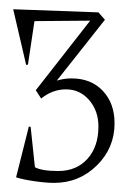

<svg xmlns="http://www.w3.org/2000/svg" viewBox="-20 -632 285 419"><path d="M124 -437Q94.7 -437 69.8 -417L58.1 -435.1L176.8 -586.9L55.2 -585.9L41 -491.2L37.1 -490.2L8.8 -611.8L194.8 -605L209 -588.9L104 -456.1Q120.1 -460.9 136.2 -460.9Q178.7 -460.9 204.3 -433.8Q230 -406.7 230 -362.8Q230 -309.1 191.4 -271Q152.8 -232.9 98.1 -232.9Q79.6 -232.9 53.5 -236.8Q27.3 -240.7 15.1 -245.1L43 -356L46.9 -355L56.2 -267.1Q71.3 -258.8 106.9 -258.8Q147 -258.8 170.9 -285.4Q194.8 -312 194.8 -356Q194.8 -390.1 174.6 -413.6Q154.3 -437 124 -437Z"/></svg>

Font: Halibut Cnd Thin
Style: Regular
Weight: 250
Width: 3
Designer: Matteo Maggi
Foundry: Collletttivo
Version: Version 3.080 | FøM Fix